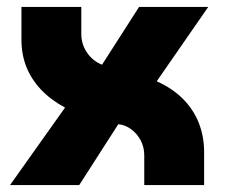

<svg xmlns="http://www.w3.org/2000/svg" viewBox="-20 -535 649 555"><path d="M9 0 168 -224Q127 -246 99 -275.5Q71 -305 56.5 -341Q42 -377 42 -420V-515H215V-437Q215 -415 223.5 -397Q232 -379 245.5 -366.5Q259 -354 275 -348L382 -515H582L433 -300Q478 -280 508.5 -249.5Q539 -219 554.5 -180Q570 -141 570 -96V0H397V-86Q397 -110 386.5 -129.5Q376 -149 359 -161.5Q342 -174 322 -176L209 0Z"/></svg>

Font: MuseoModerno Thin ExtraBold
Style: Regular
Weight: 800
Version: Version 1.002